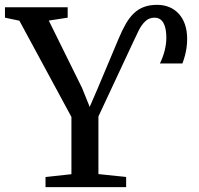

<svg xmlns="http://www.w3.org/2000/svg" viewBox="-34 -773 822 793"><path d="M154 0V-42L261 -53.5V-290L46 -687.5L-13.5 -700V-743H245.5V-700L167.5 -688L305 -409.5L336.5 -331.5L370 -409L456 -613.5Q470.5 -648.5 485.8 -674.8Q501 -701 519 -718.2Q537 -735.5 560.5 -744.2Q584 -753 615 -753Q643 -753 665.5 -743.5Q688 -734 704.5 -716Q721 -698 730 -671.8Q739 -645.5 739 -612Q739 -593.5 736.5 -576.2Q734 -559 729.8 -543Q725.5 -527 719.5 -511H626.5Q638.5 -535 645.8 -563Q653 -591 653 -615.5Q653 -644.5 647.2 -663.2Q641.5 -682 630.8 -691Q620 -700 604.5 -700Q582 -700 566.5 -685.5Q551 -671 539.2 -647.8Q527.5 -624.5 515.5 -598L372.5 -292V-54L487 -42V0Z"/></svg>

Font: Merriweather 48pt
Style: Regular
Weight: 400
Version: Version 2.100